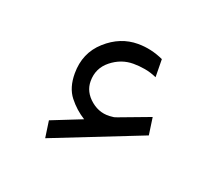

<svg xmlns="http://www.w3.org/2000/svg" viewBox="-55 -837 382 352"><g transform="rotate(20 136.0 -661.5)"><path d="M116.2 -608.4Q98.1 -619.6 84.7 -636.7Q71.3 -653.8 71.3 -681.6Q71.3 -721.7 99.4 -746.8Q127.4 -772 162.1 -772Q188 -772 212.4 -760.7L212.9 -725.6Q200.7 -731 189.2 -732.9Q177.7 -734.9 166.5 -734.9Q142.6 -734.9 123 -719.2Q103.5 -703.6 103.5 -678.2Q103.5 -657.2 121.8 -642.1Q140.1 -627 163.6 -630.4Q166 -630.4 168.5 -631.3Q170.9 -632.3 172.9 -632.8L232.9 -655.3L237.8 -621.1L61 -551.3L56.2 -584.5Z"/></g></svg>

Font: Vazirmatn RD UI FD ExtraLight
Style: Regular
Weight: 200
Designer: Saber Rastikerdar
Foundry: Saber Rastikerdar
Version: Version 33.003